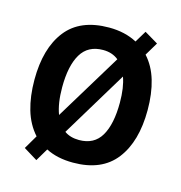

<svg xmlns="http://www.w3.org/2000/svg" viewBox="-116 -857 953 1009"><g transform="rotate(15 361.0 -353.0)"><path d="M669 -358Q669 -187 593 -88.5Q517 10 361 10Q275 10 213 -22L172 47L97 1L141 -74Q95 -125 74 -197Q53 -269 53 -359Q53 -530 129 -627.5Q205 -725 362 -725Q449 -725 514 -690L552 -753L626 -709L583 -637Q627 -589 648 -518.5Q669 -448 669 -358ZM204 -358Q204 -314 209.5 -278Q215 -242 226 -213L446 -575Q412 -603 362 -603Q280 -603 242 -539Q204 -475 204 -358ZM518 -358Q518 -441 498 -495L281 -136Q313 -113 361 -113Q443 -113 480.5 -177Q518 -241 518 -358Z"/></g></svg>

Font: Noto Sans Armenian SemiCondensed
Style: Bold
Weight: 700
Width: 4
Designer: Monotype Design Team
Foundry: Monotype Imaging Inc.
Version: Version 2.008; ttfautohint (v1.8.4.7-5d5b)